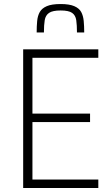

<svg xmlns="http://www.w3.org/2000/svg" viewBox="-20 -933 556 953"><path d="M95 0V-688H468V-646H141V-369H427V-327H141V-42H468V0ZM281 -913Q324 -913 348.5 -902.5Q373 -892 383 -873.5Q393 -855 395.5 -829Q398 -803 398 -772H362Q362 -808 358.5 -832.5Q355 -857 338 -869Q321 -881 281 -881Q241 -881 223.5 -869Q206 -857 202 -833Q198 -809 198 -772H162Q162 -803 164.5 -829Q167 -855 177.5 -873.5Q188 -892 212.5 -902.5Q237 -913 281 -913Z"/></svg>

Font: Saira SemiCondensed ExtraLight
Style: Regular
Weight: 250
Width: 4
Designer: Hector Gatti with collaboration of the Omnibus-Type team
Foundry: Omnibus-Type
Version: Version 1.101